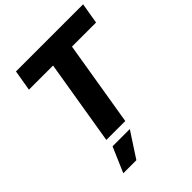

<svg xmlns="http://www.w3.org/2000/svg" viewBox="-261 -870 1243 1243"><g transform="rotate(-45 360.5 -248.5)"><path d="M82.4 -584.5H303.3L206.7 0H380L476.6 -584.5H697.1L721.2 -727.3H106.5ZM131.7 230.1H251.4L364 57.5H206Z"/></g></svg>

Font: TID UI Extra Bold
Style: Italic
Weight: 800
Italic angle: -9.39999°
Designer: The TID Project Authors
Foundry: Bakken & Bæck
Version: Version 1.001;hotconv 1.0.109;makeotfexe 2.5.65596